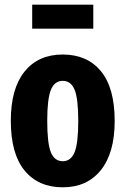

<svg xmlns="http://www.w3.org/2000/svg" viewBox="-20 -780 534 817"><path d="M468 -265Q468 -130 409.5 -56.5Q351 17 247 17Q143 17 84.5 -54.5Q26 -126 26 -266Q26 -403 84.5 -475.5Q143 -548 247 -548Q351 -548 409.5 -477Q468 -406 468 -265ZM181 -266Q181 -170 196.5 -132Q212 -94 247 -94Q282 -94 297.5 -132.5Q313 -171 313 -265Q313 -360 297.5 -398Q282 -436 247 -436Q212 -436 196.5 -397.5Q181 -359 181 -266ZM377 -658H117V-760H377Z"/></svg>

Font: Fira Sans Extra Condensed
Style: Bold
Weight: 700
Width: 1
Designer: Carrois Corporate & Edenspiekermann AG
Foundry: Carrois Corporate GbR & Edenspiekermann AG
Version: Version 4.203